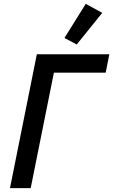

<svg xmlns="http://www.w3.org/2000/svg" viewBox="-20 -981 590 1001"><path d="M32 0 172 -698H550L531 -602H261L140 0ZM513 -914 380 -749 316 -783 427 -961Z"/></svg>

Font: IBM Plex Sans Medium
Style: Italic
Weight: 500
Italic angle: -11.31°
Designer: Mike Abbink, Paul van der Laan, Pieter van Rosmalen
Foundry: Bold Monday
Version: Version 3.201